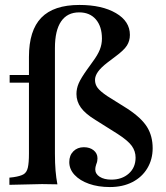

<svg xmlns="http://www.w3.org/2000/svg" viewBox="-20 -744 670 776"><path d="M424 12Q377 12 340 -1Q303 -14 281.5 -37Q260 -60 260 -89Q260 -116 276.5 -132.5Q293 -149 319 -149Q343 -149 358.5 -136.5Q374 -124 374 -104Q374 -99 373 -93Q372 -87 369 -80Q365 -68 365 -60Q365 -41 383 -29.5Q401 -18 430 -18Q473 -18 500.5 -42.5Q528 -67 528 -107Q528 -133 512.5 -154.5Q497 -176 455 -203L366 -259Q325 -284 307 -309Q289 -334 289 -364Q289 -386 298 -407Q307 -428 332 -463L355 -495Q375 -522 383.5 -543.5Q392 -565 392 -588Q392 -637 367.5 -665.5Q343 -694 300 -694Q252 -694 227 -657.5Q202 -621 202 -550V-123Q202 -84 204.5 -54.5Q207 -25 212 1L150 0L18 3V-26L35 -28Q62 -32 75 -39.5Q88 -47 92.5 -66.5Q97 -86 97 -123V-514Q97 -621 147 -672.5Q197 -724 301 -724Q392 -724 448.5 -691Q505 -658 505 -603Q505 -579 493 -560Q481 -541 447 -516L414 -491Q388 -471 376 -454Q364 -437 364 -421Q364 -403 374.5 -389Q385 -375 413 -356L496 -304Q552 -267 574.5 -230.5Q597 -194 597 -145Q597 -100 575.5 -64Q554 -28 515 -8Q476 12 424 12ZM19 -410V-441H126V-410Z"/></svg>

Font: Baskervville SemiBold
Style: Regular
Weight: 600
Version: Version 1.100